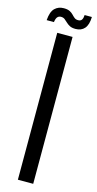

<svg xmlns="http://www.w3.org/2000/svg" viewBox="-154 -972 509 1010"><g transform="rotate(15 101.0 -467.0)"><path d="M59.5 0V-800H143V0ZM174.5 -927.5H214Q213 -885 195.5 -864.8Q178 -844.5 146.5 -844.5Q127 -844.5 115 -850.8Q103 -857 94.5 -865.5Q86 -874 77.8 -880.2Q69.5 -886.5 57 -886.5Q46 -886.5 38.5 -878.8Q31 -871 28 -850H-11.5Q-8 -896.5 11.2 -915.2Q30.5 -934 60 -934Q80.5 -934 92.5 -928Q104.5 -922 112.2 -913.5Q120 -905 127.8 -898.8Q135.5 -892.5 148 -892.5Q162.5 -892.5 168.2 -902Q174 -911.5 174.5 -927.5Z"/></g></svg>

Font: Big Shoulders
Style: Regular
Weight: 400
Designer: Patric King
Foundry: XO Type Co
Version: Version 2.002